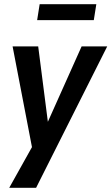

<svg xmlns="http://www.w3.org/2000/svg" viewBox="-20 -715 531 915"><path d="M24 180 138 -24 140 26 40 -494H162L211 -112H198L369 -494H491L152 180ZM157 -619 169 -695H439L427 -619Z"/></svg>

Font: Nunito Sans 10pt Condensed
Style: Bold Italic
Weight: 700
Width: 3
Italic angle: -9°
Designer: Vernon Adams
Foundry: Vernon Adams
Version: Version 3.101;gftools[0.9.27]